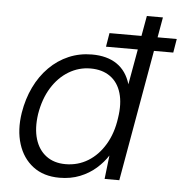

<svg xmlns="http://www.w3.org/2000/svg" viewBox="-52 -770 796 833"><g transform="rotate(5 346.0 -354.0)"><path d="M389 -572 399 -632H692L682 -572ZM237 12Q168 12 122 -23Q76 -58 57 -118.5Q38 -179 50 -255Q60 -316 84.5 -367Q109 -418 146.5 -455.5Q184 -493 231 -513Q278 -533 332 -533Q398 -533 440.5 -504Q483 -475 500 -418L554 -720H624L497 0H433L445 -103Q426 -73 396 -46.5Q366 -20 326 -4Q286 12 237 12ZM258 -49Q312 -49 356 -76Q400 -103 429.5 -152.5Q459 -202 468 -268Q478 -331 464.5 -377Q451 -423 416.5 -447.5Q382 -472 331 -472Q280 -472 236 -445.5Q192 -419 162 -370.5Q132 -322 121 -255Q112 -192 126 -146Q140 -100 174 -74.5Q208 -49 258 -49Z"/></g></svg>

Font: DM Sans 10pt Light
Style: Italic
Weight: 300
Italic angle: -10°
Version: Version 4.004;gftools[0.9.30]